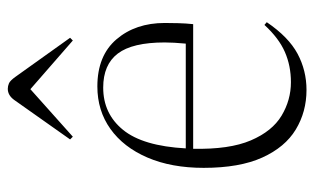

<svg xmlns="http://www.w3.org/2000/svg" viewBox="-177 -616 807 493"><g transform="rotate(-90 226.5 -369.5)"><path d="M242 14Q186 14 140.5 -13.5Q95 -41 68.5 -99.5Q42 -158 42 -250Q42 -333 68.5 -394.5Q95 -456 142 -489.5Q189 -523 251 -523Q330 -523 372 -474Q414 -425 414 -350Q414 -335 413.5 -315.5Q413 -296 411 -277H91Q89 -184 112.5 -129Q136 -74 176 -50Q216 -26 262 -26Q304 -26 339.5 -41.5Q375 -57 409 -94L416 -88Q378 -32 335 -9Q292 14 242 14ZM92 -296H361Q364 -328 364 -350Q364 -433 335.5 -470.5Q307 -508 248 -508Q181 -508 139.5 -457Q98 -406 92 -296ZM122 -586 115 -593 216 -736Q228 -753 245 -753Q252 -753 259 -750Q266 -747 276 -733L376 -593L369 -586L244 -695Z"/></g></svg>

Font: Display Extralight
Style: Regular
Weight: 200
Designer: Latin by Veronika Burian and Jose Scaglione. Greek by Irene Vlachou. Cyrillic by Vera Evstafieva.
Foundry: TypeTogether
Version: Version 3.002